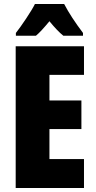

<svg xmlns="http://www.w3.org/2000/svg" viewBox="-20 -947 483 967"><path d="M303 -927H156C139 -892 87 -815 60 -781V-767H161C178 -781 201 -806 229 -840C256 -807 279 -783 299 -767H398V-781C358 -834 326 -883 303 -927ZM403 0V-146H229V-297H390V-441H229V-570H403V-714H59V0Z"/></svg>

Font: Noto Sans Thai ExtCond Blk
Style: Regular
Weight: 900
Width: 2
Designer: Monotype Design Team
Foundry: Monotype Imaging Inc.
Version: Version 2.002